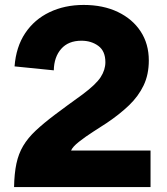

<svg xmlns="http://www.w3.org/2000/svg" viewBox="-20 -758 678 778"><path d="M37 0Q38 -55 46.5 -95Q55 -135 74 -167Q93 -199 125 -229Q157 -259 203.5 -294Q250 -329 314 -375Q369 -416 388 -445.5Q407 -475 407 -506Q407 -551 378.5 -572Q350 -593 310 -593Q257 -593 228 -560Q199 -527 198 -473L39 -489Q45 -568 82 -623.5Q119 -679 180.5 -708.5Q242 -738 319 -738Q398 -738 457.5 -709.5Q517 -681 550 -630.5Q583 -580 583 -513Q583 -456 562 -412Q541 -368 503 -331.5Q465 -295 413 -260Q390 -245 358 -224.5Q326 -204 300 -183.5Q274 -163 268 -148H590V0Z"/></svg>

Font: BDO Grotesk ExtraBold
Style: Regular
Weight: 800
Designer: Deni Anggara
Foundry: Lokal Container
Version: Version 2.000